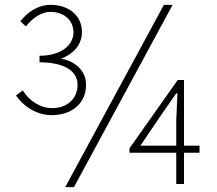

<svg xmlns="http://www.w3.org/2000/svg" viewBox="-20 -759 897 792"><path d="M194 -284C273 -284 335 -330 335 -409C335 -471 285 -508 232 -517C280 -535 318 -572 318 -627C318 -697 261 -739 189 -739C136 -739 92 -708 64 -671L87 -650C114 -685 152 -710 187 -710C246 -710 283 -674 283 -625C283 -574 233 -529 143 -529V-502C240 -502 300 -469 300 -409C300 -349 253 -313 196 -313C145 -313 100 -344 74 -386L46 -365C75 -323 128 -284 194 -284ZM249 13H285L692 -739H656ZM559 -158 643 -282 707 -374H712L707 -261V-158ZM707 0H739V-129H803V-158H739V-429H713L514 -147V-129H707Z"/></svg>

Font: Source Han Sans JP ExtraLight
Style: Regular
Weight: 250
Designer: Ryoko NISHIZUKA 西塚涼子 (kana, bopomofo & ideographs); Paul D. Hunt (Latin, Greek & Cyrillic); Sandoll Communications 산돌커뮤니
Foundry: Adobe
Version: Version 2.001;hotconv 1.0.107;makeotfexe 2.5.65593